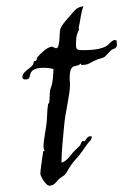

<svg xmlns="http://www.w3.org/2000/svg" viewBox="-20 -573 391 609"><path d="M351 -443C349 -445 347 -446 344 -446C336 -446 328 -435 325 -433C314 -421 288 -414 247 -414C225 -414 221 -414 221 -432C221 -469 230 -474 230 -479C230 -481 230 -483 230 -486V-487C235 -507 237 -538 245 -553C221 -551 215 -537 197 -517C187 -506 176 -493 172 -483C167 -471 172 -420 158 -420C154 -420 147 -425 146 -425C129 -425 107 -401 99 -392C96 -390 98 -385 95 -381C94 -380 89 -380 88 -378C85 -374 87 -370 84 -367C73 -353 51 -346 51 -328C51 -321 59 -321 62 -321C76 -321 74 -334 77 -341C83 -354 98 -358 118 -358C132 -358 147 -356 150 -353C149 -354 149 -326 146 -312C145 -302 140 -293 139 -287C137 -273 138 -260 136 -247C135 -245 132 -244 132 -239C129 -218 130 -204 128 -185C127 -170 118 -129 118 -108C118 -100 121 -96 121 -96C121 -94 118 -93 117 -93C113 -64 108 -32 108 -22C108 -14 125 15 136 16C156 16 159 -1 172 -9C185 -18 184 -16 190 -24C201 -44 210 -57 223 -71C237 -86 245 -100 256 -115C260 -122 271 -128 271 -138C271 -141 269 -141 267 -141C255 -141 251 -125 248 -125C246 -125 244 -126 243 -126C239 -126 235 -113 234 -112C226 -104 218 -96 212 -90C202 -78 192 -62 175 -57C175 -94 180 -134 183 -170C187 -220 202 -270 202 -305C202 -312 201 -318 201 -325C201 -377 223 -357 234 -370C234 -371 234 -371 235 -371C236 -371 238 -368 238 -367C262 -367 263 -373 281 -381C290 -386 304 -388 311 -392C316 -396 328 -410 333 -414C338 -419 351 -417 351 -432C351 -434 350 -437 350 -439C350 -441 350 -442 351 -443Z"/></svg>

Font: Jim Nightshade
Style: Regular
Weight: 400
Designer: Astigmatic (AOETI)
Foundry: Astigmatic (AOETI)
Version: Version 1.000